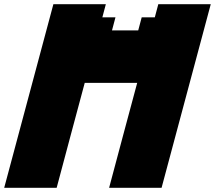

<svg xmlns="http://www.w3.org/2000/svg" viewBox="-20 -895 1024 915"><path d="M500 0H750Q789.1 -146 867.2 -437.5Q945.3 -729 984.4 -875H734.4L717.8 -812.5H655.3L638.7 -750H513.7L530.3 -812.5H467.8L484.4 -875H234.4Q195.3 -729 117.2 -437.5Q39.1 -146 0 0H250Q272 -83 316.7 -250Q361.3 -417 383.8 -500H633.8Q611.3 -417 566.7 -250Q522 -83 500 0Z"/></svg>

Font: Faithful 32x
Style: BoldOblique
Weight: 400
Foundry: Faithful Resource Pack
Version: Version 1.0; January 27, 2023